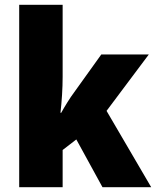

<svg xmlns="http://www.w3.org/2000/svg" viewBox="-20 -780 650 800"><path d="M241 -460Q241 -424 238.5 -384.5Q236 -345 232 -310H235Q246 -330 261 -354Q276 -378 288 -394L402 -553H600L424 -318L610 0H407L298 -199L241 -155V0H60V-760H241Z"/></svg>

Font: Noto Sans Myanmar UI SemiCondensed Black
Style: Regular
Weight: 900
Width: 4
Designer: Monotype Design Team
Foundry: Monotype Imaging Inc.
Version: Version 2.103; ttfautohint (v1.8.4.7-5d5b)